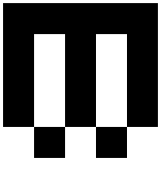

<svg xmlns="http://www.w3.org/2000/svg" viewBox="80 -920 1040 1240"><g transform="rotate(90 600.0 -300.0)"><path d="M1000 0H799.8V-200.2H1000ZM200.2 -399.9H799.8V-200.2H200.2V0H799.8V200.2H0V-799.8H799.8V-600.1H200.2ZM1000 -399.9H799.8V-600.1H1000Z"/></g></svg>

Font: QuinqueFive
Style: Regular
Weight: 400
Monospace: yes
Designer: GGBotNet
Foundry: GGBotNet
Version: 1.1